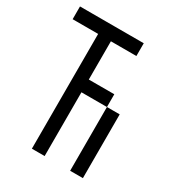

<svg xmlns="http://www.w3.org/2000/svg" viewBox="-154 -720 746 815"><g transform="rotate(30 219.0 -312.5)"><path d="M187.5 -62.5V0H125V-62.5ZM187.5 -125V-62.5H125V-125ZM187.5 -187.5V-125H125V-187.5ZM187.5 -250V-187.5H125V-250ZM187.5 -312.5V-250H125V-312.5ZM187.5 -375V-312.5H125V-375ZM187.5 -437.5V-375H125V-437.5ZM187.5 -500V-437.5H125V-500ZM187.5 -562.5V-500H125V-562.5ZM187.5 -625V-562.5H125V-625ZM125 -625V-562.5H62.5V-625ZM62.5 -625V-562.5H0V-625ZM250 -625V-562.5H187.5V-625ZM312.5 -625V-562.5H250V-625ZM250 -375V-312.5H187.5V-375ZM312.5 -375V-312.5H250V-375ZM375 -312.5V-250H312.5V-312.5ZM375 -250V-187.5H312.5V-250ZM375 -187.5V-125H312.5V-187.5ZM375 -125V-62.5H312.5V-125ZM375 -62.5V0H312.5V-62.5Z"/></g></svg>

Font: Sudo Variable
Style: Regular
Weight: 400
Monospace: yes
Designer: Jens Kutilek
Foundry: Jens Kutilek
Version: Version 0.040